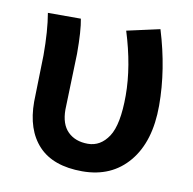

<svg xmlns="http://www.w3.org/2000/svg" viewBox="-64 -567 649 644"><g transform="rotate(10 260.5 -245.5)"><path d="M319.8 -478 432.1 -502.9Q472.2 -372.1 472.2 -249.5Q472.2 -127 414.1 -57.4Q356 12.2 256.3 12.2Q156.7 12.2 106.9 -41Q57.1 -94.2 57.1 -189.9L61 -348.1Q61 -432.1 50.8 -491.2H163.1Q170.9 -452.1 170.9 -373L165 -182.1Q165 -132.3 190.4 -107.2Q215.8 -82 258.8 -82Q301.8 -82 328.9 -123Q356 -164.1 356 -263.2Q356 -362.3 319.8 -478Z"/></g></svg>

Font: SourceSansPro-Semibold
Style: Regular
Weight: 600
Designer: Paul D. Hunt
Foundry: Adobe Systems Incorporated
Version: Version 2.020;PS 2.0;hotconv 1.0.86;makeotf.lib2.5.63406